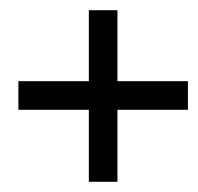

<svg xmlns="http://www.w3.org/2000/svg" viewBox="-20 -537 388 376"><path d="M210 -322V-181H154V-322H16V-378H154V-517H210V-378H348V-322Z"/></svg>

Font: Bebas Neue Regular
Style: Regular
Weight: 400
Designer: Ryoichi Tsunekawa & LGV (GE)
Foundry: Free Software Foundation, Inc.
Version: Version 1.003 August 13, 2016